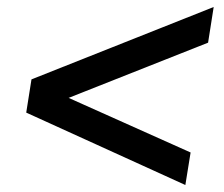

<svg xmlns="http://www.w3.org/2000/svg" viewBox="-20 -561 640 549"><path d="M510 -32 55 -239 70 -334 591 -541 575 -439 128 -262 134 -300 525 -125Z"/></svg>

Font: Nunito Sans 10pt
Style: Bold Italic
Weight: 700
Italic angle: -9°
Designer: Vernon Adams
Foundry: Vernon Adams
Version: Version 3.101;gftools[0.9.27]